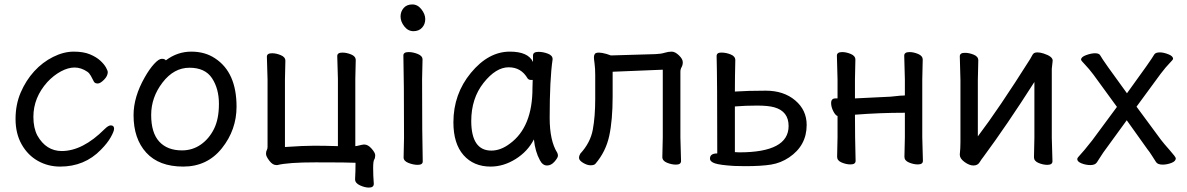

<svg xmlns="http://www.w3.org/2000/svg" viewBox="-20 -724 5327 862"><path d="M250 23.9Q195.8 23.9 150.4 -1.5Q105 -26.9 77.4 -75.4Q49.8 -124 49.8 -189.9Q49.8 -254.9 73 -308.8Q96.2 -362.8 133.5 -403.8Q170.9 -444.8 218.5 -468.5Q266.1 -492.2 311 -492.2Q355 -492.2 384 -480Q413.1 -467.8 430.7 -451.4Q448.2 -435.1 456.1 -420.4Q463.9 -405.8 463.9 -400.9Q463.9 -382.8 447 -366Q430.2 -349.1 418.9 -349.1Q406.7 -349.1 401.9 -356.9Q395 -371.1 387.9 -383.5Q380.9 -396 372.1 -401.9Q344.2 -420.9 314.9 -420.9Q286.1 -420.9 253.7 -403.6Q221.2 -386.2 192.9 -356Q129.9 -286.1 129.9 -199.2Q129.9 -149.4 147.9 -115.2Q187 -46.4 256.8 -45.9Q351.1 -45.9 449.2 -144Q466.3 -161.1 477.1 -161.1Q492.2 -161.1 492.2 -146Q492.2 -134.8 477.5 -108.4Q462.9 -82 433.1 -51.8Q359.9 23.9 250 23.9Z M796.9 -48.8Q843.8 -48.8 880.9 -74.5Q918 -100.1 940.4 -144.5Q962.9 -189 962.9 -257.8Q962.9 -325.7 931.9 -372.8Q900.9 -419.9 830.6 -419.9Q760.7 -419.9 709.7 -353.5Q658.7 -287.1 658.7 -208Q658.7 -127.9 694.8 -88.4Q731 -48.8 796.9 -48.8ZM802.7 23.9Q693.8 23.9 636.7 -38.6Q579.6 -101.1 579.6 -207Q579.6 -289.1 629.9 -377Q650.9 -414.1 671.9 -437Q692.9 -460 706.5 -460Q719.7 -460 724.6 -453.1Q776.4 -492.2 838.9 -492.2Q900.9 -492.2 945.8 -461.9Q1042 -398.9 1042 -245.1Q1042 -141.1 976.3 -58.6Q910.6 23.9 802.7 23.9Z M1636.2 118.2Q1618.2 118.2 1596.2 108.2Q1574.2 98.1 1574.2 81.1V80.1Q1576.2 45.9 1576.2 6.8Q1546.4 4.9 1396.5 4.9Q1273.4 4.9 1225.1 17.1H1220.2Q1204.1 17.1 1189.2 -2.4Q1174.3 -22 1174.3 -33.2Q1174.3 -44.4 1177.7 -49.8Q1181.2 -55.2 1181.2 -64.9V-367.2L1178.2 -469.2Q1178.2 -485.4 1202.1 -484.9Q1220.2 -484.9 1240.7 -476.3Q1261.2 -467.8 1261.2 -451.2L1259.3 -367.2V-64Q1343.3 -69.8 1391.1 -69.8Q1439 -69.8 1497.1 -67.9V-370.1L1494.1 -472.2Q1494.1 -488.3 1518.1 -487.8Q1536.1 -487.8 1556.6 -479.5Q1577.1 -471.2 1577.1 -454.1L1575.2 -370.1V-67.9Q1580.1 -67.9 1592.3 -71Q1604.5 -74.2 1613.3 -75.2H1615.2Q1632.3 -75.2 1648.4 -56.6Q1664.6 -38.1 1664.6 -26.9Q1664.6 -14.6 1659.9 -7.3Q1655.3 0 1655.3 30.8Q1655.3 64 1658.2 101.1Q1658.2 118.2 1636.2 118.2Z M1855 16.1Q1835.9 16.1 1814 7.6Q1792 -1 1792 -17.1L1793.9 -105Q1793.9 -368.2 1791 -475.1Q1791 -490.2 1814.9 -490.2Q1834 -490.2 1855.5 -481.7Q1877 -473.1 1877 -457L1875 -368.2Q1875 -105 1877.9 1Q1877.9 16.1 1855 16.1ZM1778.3 -649.9Q1778.3 -671.9 1792.2 -688Q1806.2 -704.1 1831.1 -704.1Q1855 -704.1 1872.1 -682.1Q1889.2 -660.2 1889.2 -638.2Q1889.2 -615.2 1874.8 -599.6Q1860.4 -584 1836.2 -584Q1812 -584 1795.2 -605.5Q1778.3 -627 1778.3 -649.9Z M2186 -47.9Q2228 -47.9 2269 -79.1Q2371.1 -153.3 2370.6 -330.1L2371.6 -365.2H2362.8Q2354 -365.2 2348.6 -372.1Q2319.8 -421.9 2263.7 -421.9Q2206.5 -421.9 2151.1 -352.1Q2095.7 -282.2 2095.7 -180.2Q2096.2 -47.9 2186 -47.9ZM2182.6 23.9Q2106.4 23.9 2061 -27.6Q2015.6 -79.1 2015.6 -174.8Q2015.6 -301.8 2094.2 -397Q2172.9 -492.2 2269 -492.2Q2351.1 -492.2 2373 -445.8V-475.1Q2373 -491.2 2397.9 -491.2Q2418 -491.2 2439.5 -483.2Q2460.9 -475.1 2460.9 -459V-457Q2447.8 -368.2 2447.8 -194.8Q2447.8 -91.8 2481.9 -38.1Q2484.9 -32.2 2484.9 -24.9Q2484.9 -16.1 2469.7 1.5Q2454.6 19 2436 19Q2416 19 2403.8 -4.9Q2382.8 -43 2377 -98.1Q2349.1 -43.9 2294.9 -10Q2240.7 23.9 2182.6 23.9Z M2631.3 18.1Q2616.2 18.1 2597.9 7.1Q2579.6 -3.9 2579.6 -15.1Q2579.6 -24.9 2585.4 -34.2Q2630.4 -83 2641.4 -141.6Q2652.3 -200.2 2652.3 -280.8V-387.2Q2652.3 -417 2649.4 -438Q2646.5 -459 2646.5 -466.8Q2646.5 -475.6 2650.4 -481.7Q2654.3 -487.8 2669.4 -487.8Q2681.6 -487.8 2702.6 -481.9L2722.7 -475.1L2922.4 -481Q2947.3 -481.9 2963.9 -487.1Q2980.5 -492.2 2995.6 -492.2Q3010.7 -492.2 3028.1 -475.6Q3045.4 -459 3045.4 -444.8Q3045.4 -431.6 3040 -422.4Q3034.7 -413.1 3034.7 -401.9V-106.9L3037.6 -1Q3037.6 15.1 3014.6 15.1Q2995.6 15.1 2974.6 6.6Q2953.6 -2 2953.6 -19L2955.6 -106.9V-411.1L2730.5 -401.9V-291Q2730.5 -184.1 2715.1 -113.5Q2699.7 -43 2653.3 11.2Q2647.5 18.1 2631.3 18.1Z M3299.3 -40Q3520.5 -40 3520.5 -158.2Q3520.5 -224.1 3456.5 -242.2Q3429.7 -250 3378.2 -250Q3326.7 -250 3279.3 -246.1V-41ZM3325.2 22 3275.4 21Q3212.4 17.1 3189.9 9.5Q3167.5 2 3167.5 -12.2Q3167.5 -35.2 3200.2 -35.2Q3200.2 -375 3197.3 -472.2Q3197.3 -488.3 3218.8 -488Q3240.2 -487.8 3260.7 -479.5Q3281.2 -471.2 3281.2 -454.1Q3279.3 -379.9 3279.3 -313Q3337.4 -316.9 3418 -316.9Q3498.5 -316.9 3550 -273.4Q3601.6 -230 3601.6 -163.1Q3601.6 -70.3 3522.5 -17.1Q3485.4 7.8 3441.9 14.9Q3398.4 22 3325.2 22Z M4100.6 14.2Q4081.5 14.2 4061 5.6Q4040.5 -2.9 4040.5 -20L4042.5 -107.9V-217.8Q3929.7 -217.8 3818.4 -209Q3818.4 -108.9 3821.3 -2Q3821.3 14.2 3798.3 14.2Q3779.3 14.2 3758.8 5.6Q3738.3 -2.9 3738.3 -20L3740.2 -107.9V-203.1Q3730.5 -206.1 3720.9 -225.1Q3711.4 -244.1 3711.4 -261.2Q3711.4 -282.2 3730.5 -282.2H3740.2V-367.2L3737.3 -474.1Q3737.3 -490.2 3761.2 -490.2Q3779.3 -490.2 3799.8 -481.7Q3820.3 -473.1 3820.3 -456.1L3818.4 -367.2V-282.2L3978.5 -290Q3992.7 -291 4007.6 -293Q4022.5 -294.9 4032.2 -294.9Q4042 -294.9 4042.5 -295.9V-367.2L4039.6 -474.1Q4039.6 -490.2 4063.5 -490.2Q4081.5 -490.2 4102.1 -481.7Q4122.6 -473.1 4122.6 -456.1L4120.6 -367.2V-107.9L4123.5 -2Q4123.5 14.2 4100.6 14.2Z M4350.1 19Q4332 19 4310.5 3.4Q4289.1 -12.2 4289.1 -28.8V-30.8Q4292 -57.6 4292 -85.9V-363.8L4289.1 -471.2Q4289.1 -487.3 4313 -486.8Q4331.1 -486.8 4351.6 -478.5Q4372.1 -470.2 4372.1 -453.1L4370.1 -363.8V-111.8Q4462.9 -233.9 4605 -459Q4609.9 -466.8 4615.5 -477.8Q4621.1 -488.8 4637.2 -488.8Q4649.4 -488.8 4665 -483.9Q4706.1 -470.7 4706.1 -452.1L4702.1 -415V-106L4705.1 0Q4705.1 16.1 4682.1 16.1Q4663.1 16.1 4642.6 7.6Q4622.1 -1 4622.1 -18.1L4624 -106V-356Q4501 -163.1 4396 -21Q4386.2 -8.8 4377.7 5.1Q4369.1 19 4350.1 19Z M4875.5 17.1Q4855.5 17.1 4835.9 9.5Q4816.4 2 4816.4 -9.8Q4816.4 -15.6 4829.1 -28.3Q4841.8 -41 4883.8 -94.2L4994.6 -244.1L4889.6 -388.2Q4868.7 -416 4851.1 -434.1Q4833.5 -452.1 4833.5 -456.1Q4833.5 -468.3 4856.4 -476.6Q4879.4 -484.9 4896.5 -484.9Q4915.5 -484.9 4920.4 -474.1Q4929.2 -456.1 5039.6 -305.2Q5149.4 -456.1 5162.6 -480Q5168.5 -488.8 5187.5 -488.8Q5203.6 -488.8 5225.1 -480.5Q5246.6 -472.2 5246.6 -460Q5246.6 -456.1 5231 -440.4Q5215.3 -424.8 5190.4 -392.1L5082.5 -245.1L5192.4 -96.2Q5204.6 -80.1 5231.7 -49.6Q5258.8 -19 5258.8 -13.2Q5258.8 0 5238.8 7.6Q5218.8 15.1 5199.7 15.1Q5177.7 15.1 5170.2 3.7Q5162.6 -7.8 5151.6 -25.4Q5140.6 -43 5131.3 -54.2L5038.6 -184.1L4942.4 -51.8Q4933.6 -40.5 4923.1 -23.7Q4912.6 -6.8 4904.5 5.1Q4896.5 17.1 4875.5 17.1Z"/></svg>

Font: LXGW WenKai Screen R
Style: Regular
Weight: 400
Designer: Fontworks Inc.
Version: Version 1.235;May 31, 2022